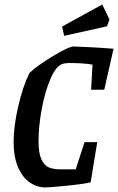

<svg xmlns="http://www.w3.org/2000/svg" viewBox="-20 -818 521 847"><path d="M382 -422 388 -533Q346 -540 288 -540Q263 -540 251 -534Q225 -523 201.5 -467.5Q178 -412 164 -336.5Q150 -261 150 -195Q150 -143 162.5 -115.5Q175 -88 195.5 -79.5Q216 -71 246 -71H314L353 -191H409L380 -14Q356 -7 277 1Q198 9 181 9Q144 9 112 -12.5Q80 -34 60 -79.5Q40 -125 40 -192Q40 -260 60.5 -349Q81 -438 110 -496Q143 -528 213.5 -570.5Q284 -613 305 -613Q333 -612 382.5 -609.5Q432 -607 481 -603L440 -422ZM254 -701 431 -798 463 -732 452 -702 263 -660Z"/></svg>

Font: Grenze Medium
Style: Italic
Weight: 500
Italic angle: -10°
Designer: Renata Polastri
Foundry: Omnibus-Type
Version: Version 1.002; ttfautohint (v1.8)